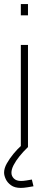

<svg xmlns="http://www.w3.org/2000/svg" viewBox="-23 -720 236 940"><path d="M79 200Q49 200 31 187Q13 174 5 156.5Q-3 139 -3 125Q-3 104 10.5 80Q24 56 43 33Q62 10 80 -6L114 0Q91 22 72.5 45Q54 68 43.5 88.5Q33 109 33 126Q33 142 45 154Q57 166 80 166Q91 166 106.5 163.5Q122 161 133 159L141 192Q129 194 111 197Q93 200 79 200ZM79 0V-500H114V0ZM79 -645V-700H114V-645Z"/></svg>

Font: TitilliumWeb ExtraLight
Style: Regular
Weight: 400
Designer: Mohamed Gaber, Accademia di Belle Arti di Urbino and others
Foundry: Kief Type Foundry, Accademia di Belle Arti di Urbino and others
Version: Version 3.000; ttfautohint (v1.8.2)